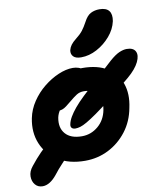

<svg xmlns="http://www.w3.org/2000/svg" viewBox="-116 -904 919 1095"><g transform="rotate(-10 343.5 -356.0)"><path d="M306 12Q214 12 150.5 -27.5Q87 -67 59.5 -133.5Q32 -200 48 -280Q58 -330 87.5 -374Q117 -418 158 -451Q199 -484 243.5 -503Q288 -522 327 -522Q345 -522 361 -516.5Q377 -511 386.5 -499.5Q396 -488 393 -468Q385 -432 365.5 -408.5Q346 -385 297 -366Q274 -356 252.5 -339Q231 -322 216.5 -301.5Q202 -281 197 -258Q186 -200 216.5 -164.5Q247 -129 312 -129Q365 -129 406 -163.5Q447 -198 458 -255Q469 -312 443 -346Q417 -380 366 -380Q342 -380 324 -368.5Q306 -357 281 -336Q264 -322 251.5 -312.5Q239 -303 227.5 -299Q216 -295 200 -295Q186 -295 175 -309.5Q164 -324 171 -357Q176 -385 198 -413Q220 -441 250.5 -463Q281 -485 315 -498.5Q349 -512 380 -512Q469 -512 524.5 -477Q580 -442 601.5 -381Q623 -320 606 -242Q592 -165 548 -108Q504 -51 441.5 -19.5Q379 12 306 12ZM283 -179Q269 -179 262 -186.5Q255 -194 258 -208Q262 -228 274.5 -249.5Q287 -271 308 -296.5Q329 -322 362.5 -354Q396 -386 442 -428Q488 -470 548 -525Q581 -554 605 -564.5Q629 -575 649 -575Q687 -575 699 -551.5Q711 -528 693 -490.5Q675 -453 627 -412Q553 -350 500 -308Q447 -266 410.5 -240.5Q374 -215 350.5 -201.5Q327 -188 311.5 -183.5Q296 -179 283 -179ZM42 113Q15 113 -1 94Q-17 75 -17 46Q-17 17 6 -11Q36 -49 64.5 -78Q93 -107 119 -124Q145 -141 168 -141Q200 -141 217.5 -124.5Q235 -108 227 -67Q224 -54 209 -35Q194 -16 171.5 7.5Q149 31 125 62Q105 87 84 100Q63 113 42 113ZM386 -573Q354 -573 340.5 -587.5Q327 -602 331 -624Q335 -640 345 -653.5Q355 -667 374 -682Q400 -702 414.5 -720.5Q429 -739 444 -767Q462 -802 484.5 -813.5Q507 -825 535 -825Q574 -825 590 -804.5Q606 -784 599 -745Q589 -699 555.5 -660Q522 -621 477 -597Q432 -573 386 -573Z"/></g></svg>

Font: Shantell Sans
Style: Bold Italic
Weight: 700
Italic angle: -11°
Designer: Stephen Nixon, Anya Danilova, Shantell Martin
Foundry: Arrow Type
Version: Version 1.011;[c5ecc13dd]